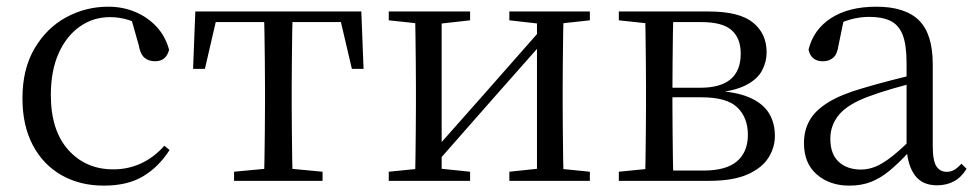

<svg xmlns="http://www.w3.org/2000/svg" viewBox="-20 -551 2975 585"><path d="M296.6 14.6Q223.8 14.6 167.8 -17.1Q111.8 -48.8 80.1 -108.5Q48.4 -168.3 48.4 -251.4Q48.4 -340.7 85.2 -403.2Q121.9 -465.8 181.5 -498.2Q241 -530.6 309.8 -530.6Q354.5 -530.6 392.7 -514.4Q430.9 -498.1 457.7 -468.8Q484.5 -439.5 495.2 -399.3Q486.3 -364.4 452.7 -364.4Q432 -364.4 419.6 -375.7Q407.1 -386.9 402.7 -413.5L377.7 -501.6L427.8 -461.9Q397.5 -482.4 370.4 -490.6Q343.3 -498.8 315 -498.8Q263.9 -498.8 222.9 -469.9Q182 -441 158.5 -388.2Q134.9 -335.4 134.9 -261.5Q134.9 -153.9 187.9 -94.5Q240.8 -35 325.2 -35Q370 -35 408.9 -52.7Q447.9 -70.3 480.8 -106.9L496.6 -93.9Q463.6 -42.3 415.9 -13.8Q368.2 14.6 296.6 14.6Z M568.3 -341.2 575.1 -516H1080.9L1087.7 -341.2H1052.1L1011.8 -513.4L1054.2 -483.7H601.7L644.2 -513.4L604.3 -341.2ZM693.2 0V-27.8L807.9 -38.6H848.3L962.8 -27.8V0ZM784.2 0Q785.2 -24.4 785.8 -65.3Q786.4 -106.3 786.9 -150.3Q787.4 -194.3 787.4 -228.5V-288.3Q787.4 -321.7 786.9 -365.7Q786.4 -409.7 785.8 -450.7Q785.2 -491.8 784.2 -516H871.8Q870.8 -491.8 870.3 -450.7Q869.8 -409.7 869.3 -365.7Q868.8 -321.7 868.8 -288.3V-228.5Q868.8 -194.3 869.3 -150.3Q869.8 -106.3 870.3 -65.3Q870.8 -24.4 871.8 0Z M1164.5 0V-27.8L1272.7 -38.6H1307.3L1412.3 -27.8V0ZM1531.9 0V-27.8L1634.6 -38.6H1669L1777.2 -27.8V0ZM1244.1 0Q1245.3 -24.4 1245.8 -65.3Q1246.3 -106.3 1246.8 -150.3Q1247.3 -194.3 1247.3 -228.5V-288.3Q1247.3 -321.7 1246.8 -365.7Q1246.3 -409.7 1245.8 -450.7Q1245.3 -491.8 1244.1 -516H1325.7V0ZM1303.1 -46.9 1267.9 -65.8H1279.3L1456.2 -265.6L1637 -470.9L1670.7 -451H1659.4L1481.1 -249.4ZM1616.1 0V-516H1697.4Q1696.4 -491.8 1695.9 -450.7Q1695.4 -409.7 1694.9 -365.7Q1694.4 -321.7 1694.4 -288.3V-228.5Q1694.4 -194.3 1694.9 -150.3Q1695.4 -106.3 1695.9 -65.3Q1696.4 -24.4 1697.4 0ZM1164.5 -489.1V-516H1412.3V-489.1L1308.1 -477.4H1273.7ZM1531.9 -489.1V-516H1777.2V-489.1L1669.8 -477.4H1635.4Z M1865.5 0V-27.8L1974.7 -38.6L1988.2 -31.3H2122.6Q2192.8 -31.3 2225.7 -59.7Q2258.7 -88.1 2258.7 -140.4Q2258.7 -192.3 2226.8 -223.4Q2195 -254.6 2116.6 -254.6H1988.2V-283.7H2114Q2236.9 -283.7 2236.9 -387.5Q2236.9 -434.3 2209.2 -459Q2181.4 -483.7 2117 -483.7H1988.2L1974.7 -477.4L1865.5 -489.1V-516H2139.6Q2232.5 -516 2274.2 -482.3Q2315.8 -448.6 2315.8 -391.7Q2315.8 -362.3 2301.7 -335.8Q2287.5 -309.3 2252.1 -291.2Q2216.7 -273.1 2152.5 -267.5L2155.1 -274.5Q2222.6 -271.7 2263.4 -254Q2304.1 -236.3 2322.6 -206.6Q2341 -177 2341 -136.9Q2341 -101.9 2321.6 -70.8Q2302.2 -39.6 2258.2 -19.8Q2214.2 0 2139.6 0ZM1945.1 0Q1946.3 -24.4 1946.8 -65.3Q1947.3 -106.3 1947.8 -150.3Q1948.3 -194.3 1948.3 -228.5V-288.3Q1948.3 -321.7 1947.8 -365.7Q1947.3 -409.7 1946.8 -450.7Q1946.3 -491.8 1945.1 -516H2031.8Q2030.8 -491.8 2030.3 -450.2Q2029.8 -408.7 2029.3 -361.2Q2028.8 -313.7 2028.8 -272V-228.5Q2028.8 -194.3 2029.3 -150.3Q2029.8 -106.3 2030.3 -65.3Q2030.8 -24.4 2031.8 0Z M2567.7 14.6Q2508.5 14.6 2469.1 -19.1Q2429.6 -52.8 2429.6 -115.1Q2429.6 -153.9 2446.8 -184.3Q2463.9 -214.6 2503.4 -239Q2542.9 -263.5 2608.9 -282.3Q2650.8 -294.9 2696.8 -306.7Q2742.8 -318.5 2782.8 -327.7V-303.3Q2742.8 -293.3 2701.7 -281.5Q2660.6 -269.7 2626.6 -257Q2563.3 -233.6 2536.6 -201.7Q2509.9 -169.7 2509.9 -128.2Q2509.9 -81.6 2535.5 -58Q2561.2 -34.4 2603.1 -34.4Q2625.6 -34.4 2647.6 -43.3Q2669.6 -52.2 2697.7 -74.2Q2725.7 -96.3 2763.8 -134.4L2772.5 -87.1H2748.9Q2717.7 -53.7 2690.5 -31.1Q2663.2 -8.4 2634.1 3.1Q2605 14.6 2567.7 14.6ZM2834.8 13.6Q2790.1 13.6 2767.8 -16.6Q2745.5 -46.7 2742.2 -99.7V-103.3V-359Q2742.2 -415 2730.1 -445.3Q2717.9 -475.6 2692.7 -487.6Q2667.6 -499.6 2628 -499.6Q2599.3 -499.6 2570.1 -491.4Q2540.9 -483.2 2507.7 -464.7L2551.2 -491.9L2534.8 -412.7Q2531.2 -386 2518.7 -375.2Q2506.1 -364.3 2487.4 -364.3Q2451.2 -364.3 2443.5 -399.7Q2458.4 -461 2512.1 -495.8Q2565.8 -530.6 2650.2 -530.6Q2737.5 -530.6 2779.8 -489.2Q2822 -447.8 2822 -354.6V-107.7Q2822 -60.8 2833.1 -44.2Q2844.1 -27.5 2864.4 -27.5Q2877 -27.5 2887 -33.2Q2897 -38.8 2909.4 -52.1L2925.1 -36.7Q2909.2 -10.7 2886.6 1.4Q2864 13.6 2834.8 13.6Z"/></svg>

Font: Noto Serif SC
Style: Regular
Weight: 200
Designer: Ryoko NISHIZUKA 西塚涼子 (kana & ideographs); Frank Grießhammer (Latin, Greek & Cyrillic); Wenlong ZHANG 张文龙 (bopomofo); San
Foundry: Adobe
Version: Version 2.001;hotconv 1.1.0;makeotfexe 2.6.0